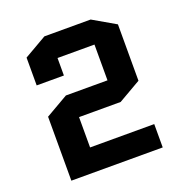

<svg xmlns="http://www.w3.org/2000/svg" viewBox="-126 -814 892 928"><g transform="rotate(-20 320.0 -350.0)"><path d="M225 -120H555V0H85V-329L201 -396H415V-580H225V-490H85V-633L201 -700H439L555 -633V-343L439 -276H225Z"/></g></svg>

Font: Quantico
Style: Bold
Weight: 700
Designer: Matt Desmond
Foundry: MADtype
Version: Version 2.002